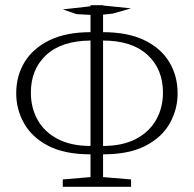

<svg xmlns="http://www.w3.org/2000/svg" viewBox="-20 -704 740 734"><path d="M220 10V-18L326 -27V-114Q227 -114 164.5 -146.5Q102 -179 72 -232.5Q42 -286 42 -347Q42 -415 74.5 -467.5Q107 -520 170 -550.5Q233 -581 326 -581V-647L273 -650L220 -668L326 -680V-684H374V-683L481 -672L411 -652L374 -648V-581Q468 -581 531.5 -550.5Q595 -520 627 -467Q659 -414 659 -347Q659 -286 629 -232.5Q599 -179 536 -146.5Q473 -114 374 -114V-27L481 -18V10ZM98 -350Q98 -291 124.5 -244.5Q151 -198 202 -172Q253 -146 326 -146V-549Q215 -548 156.5 -493.5Q98 -439 98 -350ZM603 -350Q603 -440 543.5 -494.5Q484 -549 374 -549V-146Q447 -146 498 -172Q549 -198 576 -244.5Q603 -291 603 -350Z"/></svg>

Font: Source Serif Pro Light
Style: Regular
Weight: 300
Designer: Frank Grießhammer
Foundry: Adobe Systems Incorporated
Version: Version 3.001;hotconv 1.0.111;makeotfexe 2.5.65597